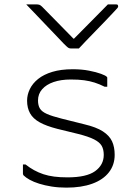

<svg xmlns="http://www.w3.org/2000/svg" viewBox="-20 -851 640 879"><path d="M289 -39Q376 -39 415.5 -67.5Q455 -96 455 -142Q455 -167 445.5 -183.5Q436 -200 410.5 -213Q385 -226 337 -238L243 -261Q192 -274 161.5 -291Q131 -308 117.5 -332.5Q104 -357 104 -390Q104 -417 116.5 -443Q129 -469 154.5 -489.5Q180 -510 219.5 -522Q259 -534 313 -534Q354 -534 387.5 -527.5Q421 -521 442.5 -513Q464 -505 468 -500Q470 -499 470.5 -497.5Q471 -496 471 -495Q471 -494 471 -492Q471 -482 471 -473Q471 -464 471 -454H459Q435 -466 413 -473Q391 -480 365.5 -483.5Q340 -487 304 -487Q259 -487 225.5 -475.5Q192 -464 173 -442.5Q154 -421 154 -391Q154 -369 162.5 -354.5Q171 -340 194.5 -329.5Q218 -319 262 -308L366 -282Q421 -269 451 -249.5Q481 -230 493 -204Q505 -178 505 -142Q505 -96 478.5 -62Q452 -28 402.5 -10Q353 8 284 8Q248 8 216.5 3Q185 -2 159.5 -10Q134 -18 116 -28Q98 -38 88 -48Q87 -50 86 -51.5Q85 -53 85 -56Q85 -67 85 -77.5Q85 -88 85 -98H97Q116 -83 136 -72Q156 -61 178.5 -53.5Q201 -46 228 -42.5Q255 -39 289 -39ZM341 -629Q332 -629 323 -629Q314 -629 305 -629Q297 -629 291.5 -633Q286 -637 272 -651Q264 -660 244 -680.5Q224 -701 198.5 -728Q173 -755 147 -782Q121 -809 100 -831Q112 -831 122 -831Q132 -831 144 -831Q155 -831 160.5 -829Q166 -827 173 -820Q189 -804 233 -759Q277 -714 337 -653L296 -674H339L298 -653Q359 -714 400.5 -756.5Q442 -799 474 -831H511Q515 -831 517 -830Q519 -829 520 -826.5Q521 -824 521 -822Q521 -818 517 -813.5Q513 -809 499 -794Q486 -780 464.5 -757.5Q443 -735 418.5 -710Q394 -685 373 -663Q352 -641 341 -629Z"/></svg>

Font: Recursive Monospace Light
Style: Regular
Weight: 300
Version: Version 1.047